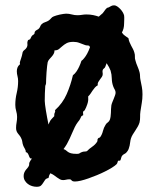

<svg xmlns="http://www.w3.org/2000/svg" viewBox="-20 -653 592 729"><path d="M451.2 -564Q451.2 -543.9 442.9 -529.8Q446.8 -522.5 453.9 -517.8Q460.9 -513.2 467.8 -507.8Q468.8 -500 471.7 -493.2Q474.6 -486.3 478 -479.7Q481.4 -473.1 484.9 -466.8Q488.3 -460.4 490.2 -453.1Q492.7 -445.3 492.2 -438Q491.7 -430.7 494.1 -423.8Q497.1 -412.1 502 -401.1Q506.8 -390.1 509.8 -378.9Q511.7 -371.6 511.7 -364.3Q511.7 -356.9 513.2 -350.1Q516.1 -335 518.6 -322.8Q521 -310.5 521 -294.9Q521 -276.9 518.3 -262Q515.6 -247.1 513.2 -230Q511.7 -219.2 512 -209Q512.2 -198.7 509.8 -188Q507.3 -179.7 502.9 -172.1Q498.5 -164.6 493.7 -157.2Q488.8 -149.9 484.1 -142.3Q479.5 -134.8 477.1 -127Q475.1 -120.6 474.4 -113.8Q473.6 -106.9 472.2 -100.1Q470.7 -93.3 468.3 -86.9Q465.8 -80.6 460.9 -75.2Q458 -71.3 453.4 -69.1Q448.7 -66.9 444.8 -63Q440.9 -58.6 439.9 -53Q439 -47.4 436 -43H429.2Q426.8 -40.5 426.3 -37.1Q425.8 -33.7 422.9 -29.8Q417 -23.9 405.3 -16.6Q393.6 -9.3 378.9 -2Q364.3 5.4 347.7 12.2Q331.1 19 315.7 24.4Q300.3 29.8 286.9 33Q273.4 36.1 265.1 36.1Q258.8 36.1 256.1 34.9Q253.4 33.7 252 32Q250.5 30.3 249 29.1Q247.6 27.8 243.2 27.8Q236.8 27.8 231 29.3Q225.1 30.8 219.2 30.8Q212.9 30.8 207.5 27.8Q202.1 24.9 196.5 20.8Q190.9 16.6 184.8 12.2Q178.7 7.8 170.9 4.9Q168.5 8.8 166.7 13.2Q165 17.6 164.1 22.9Q155.3 24.4 151.4 29.8Q147.5 35.2 144 41Q140.6 46.9 135.7 51.5Q130.9 56.2 119.1 56.2Q110.4 56.2 101.6 53.5Q92.8 50.8 85.7 45.4Q78.6 40 74.2 32.5Q69.8 24.9 69.8 15.1Q69.8 7.8 72.3 2.2Q74.7 -3.4 77.9 -7.6Q81.1 -11.7 84.2 -15.1Q87.4 -18.6 88.9 -22Q91.3 -25.9 90.8 -30Q90.3 -34.2 92.8 -38.1Q94.7 -42 96.7 -44.9Q98.6 -47.9 101.1 -50.8Q99.6 -51.8 97.4 -51.3Q95.2 -50.8 94.2 -53.2Q92.3 -54.7 91.1 -58.1Q89.8 -61.5 88.4 -65.2Q86.9 -68.8 84.7 -71.8Q82.5 -74.7 78.1 -75.2Q78.1 -82.5 74.2 -88.6Q70.3 -94.7 67.9 -101.1Q65.4 -107.9 64.7 -114.5Q64 -121.1 61 -127Q58.6 -132.8 55.2 -137.2Q51.8 -141.6 48.6 -145.5Q45.4 -149.4 43.2 -154.5Q41 -159.7 41 -167Q41 -177.7 43 -188Q44.9 -198.2 44.9 -209Q44.9 -220.2 41.5 -231.4Q38.1 -242.7 38.1 -254.9Q38.1 -277.8 43.5 -300Q48.8 -322.3 48.8 -345.2Q48.8 -355 46.4 -364Q43.9 -373 43.9 -382.8Q43.9 -389.6 46.4 -396.5Q48.8 -403.3 55.2 -408.2Q56.2 -409.7 55.7 -411.6Q55.2 -413.6 55.2 -415Q55.2 -416.5 56.6 -420.9Q58.1 -425.3 59.8 -430.4Q61.5 -435.5 63 -440.9Q64.5 -446.3 64.9 -449.2Q65.4 -454.1 67.1 -457Q68.8 -460 71.5 -462.2Q74.2 -464.4 76.7 -466.6Q79.1 -468.8 81.1 -472.2Q85 -479 84 -486.6Q83 -494.1 86.9 -501L94.2 -503.9Q97.7 -511.7 99.6 -514.6Q101.6 -517.6 103 -518.8Q104.5 -520 106 -520.5Q107.4 -521 109.9 -523.9Q111.3 -525.4 111.3 -528.1Q111.3 -530.8 112.8 -533.2Q115.2 -537.1 120.6 -539.6Q126 -542 128.9 -545.9Q131.8 -549.8 133.5 -554.4Q135.3 -559.1 139.2 -562Q143.6 -566.4 151.4 -568.8Q159.2 -571.3 165 -575.2Q170.4 -579.1 174.1 -583.7Q177.7 -588.4 184.1 -590.8Q187.5 -592.3 193.8 -594.2Q200.2 -596.2 207.3 -597.7Q214.4 -599.1 220.7 -600.1Q227.1 -601.1 231 -601.1Q242.2 -601.1 252.7 -598.1Q263.2 -595.2 273.9 -595.2Q283.2 -595.2 291.5 -596.7Q299.8 -598.1 308.1 -598.1Q322.3 -598.1 333.7 -595.7Q345.2 -593.3 355 -589.8Q358.9 -593.8 362.5 -596.4Q366.2 -599.1 370.1 -603Q374.5 -608.4 377.9 -613.5Q381.3 -618.7 386.2 -623Q393.6 -624.5 399.4 -628.7Q405.3 -632.8 413.1 -632.8Q418.9 -632.8 425 -628.7Q431.2 -624.5 436.8 -618.7Q442.4 -612.8 446.3 -606Q450.2 -599.1 451.2 -594.2Q452.1 -587.4 451.7 -579.1Q451.2 -570.8 451.2 -564ZM418.9 -300.8Q418.9 -307.6 415.8 -312.7Q412.6 -317.9 410.2 -324.2Q404.8 -338.4 404.5 -354.2Q404.3 -370.1 399.9 -384.8Q397.5 -391.1 393.8 -398.2Q390.1 -405.3 384.8 -413.1L379.9 -399.9Q378.4 -395.5 375 -393.3Q371.6 -391.1 370.1 -387.2Q368.7 -383.3 369.4 -379.2Q370.1 -375 370.1 -372.1Q370.1 -366.2 366.9 -361.3Q363.8 -356.4 359.9 -351.6Q356 -346.7 353 -341.3Q350.1 -335.9 351.1 -329.1Q344.7 -325.7 340.1 -320.3Q335.4 -314.9 331.5 -309.1Q327.6 -303.2 323.7 -297.4Q319.8 -291.5 314.9 -287.1V-280.8Q315.9 -270.5 311.5 -257.3Q307.1 -244.1 301.8 -234.9Q300.3 -232.4 298.6 -231.9Q296.9 -231.4 295.9 -229Q294.9 -226.1 295.4 -223.1Q295.9 -220.2 295.9 -217.8V-215.8L289.1 -211.9Q286.6 -206.1 283.7 -200.7Q280.8 -195.3 275.9 -189.9Q269 -180.7 263.9 -170.2Q258.8 -159.7 254.2 -148.7Q249.5 -137.7 244.6 -127Q239.7 -116.2 233.9 -106Q231 -100.6 227.5 -95.9Q224.1 -91.3 221.2 -86.9Q227.5 -85 230.7 -82Q233.9 -79.1 238 -76.2Q242.2 -73.2 249.5 -71Q256.8 -68.8 272 -68.8Q279.8 -68.8 282 -70.8Q284.2 -72.8 290 -75.2Q295.4 -77.6 300.8 -77.6Q306.2 -77.6 310.1 -79.1Q318.4 -87.9 329.8 -95.7Q341.3 -103.5 348.1 -113.8Q350.6 -117.2 350.1 -120.6Q349.6 -124 352.1 -127Q353.5 -129.4 356.4 -129.9Q359.4 -130.4 360.8 -132.8Q367.7 -142.6 370.8 -155.5Q374 -168.5 380.9 -179.2Q383.8 -184.6 389.2 -188.2Q394.5 -191.9 397 -198.2Q398.9 -203.6 399.9 -210.4Q400.9 -217.3 401.1 -224.6Q401.4 -231.9 401.6 -239.3Q401.9 -246.6 402.8 -252.9Q403.8 -258.3 406.5 -264.9Q409.2 -271.5 411.9 -278.1Q414.6 -284.7 416.7 -290.8Q418.9 -296.9 418.9 -300.8ZM303.2 -481.9Q292 -485.8 281.7 -490Q271.5 -494.1 258.8 -494.1Q242.2 -494.1 232.9 -489Q223.6 -483.9 216.8 -477.8Q210 -471.7 203.6 -466.6Q197.3 -461.4 187 -461.9Q187 -454.1 183.8 -448.5Q180.7 -442.9 176.3 -438Q171.9 -433.1 167.5 -428.2Q163.1 -423.3 161.1 -417Q160.2 -413.1 158.9 -402.3Q157.7 -391.6 156.7 -378.7Q155.8 -365.7 155.3 -354Q154.8 -342.3 154.8 -336.9Q154.8 -334.5 153.8 -332Q152.8 -329.6 151.9 -327.1Q150.9 -313 150.4 -298.6Q149.9 -284.2 149.9 -270Q149.9 -265.1 151.1 -255.4Q152.3 -245.6 154.3 -233.2Q156.2 -220.7 158.9 -207Q161.6 -193.4 164.1 -180.2L167 -187Q170.9 -196.3 175.5 -200.7Q180.2 -205.1 186 -211.9V-216.8Q186 -222.2 188.2 -225.6Q190.4 -229 189 -234.9Q217.8 -260.7 233.2 -295.7Q248.5 -330.6 256.8 -367.2Q264.6 -373 270.8 -382.3Q276.9 -391.6 280.8 -400.4Q285.6 -410.6 289.1 -421.9Q294.9 -425.8 300.3 -433.1Q305.2 -439 310.8 -449Q316.4 -459 321.8 -474.1L318.8 -479Q315.9 -480.5 311.5 -480.5Q307.1 -480.5 303.2 -481.9Z"/></svg>

Font: Margarine
Style: Regular
Weight: 400
Designer: Astigmatic (AOETI)
Foundry: Astigmatic (AOETI)
Version: Version 1.000